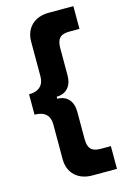

<svg xmlns="http://www.w3.org/2000/svg" viewBox="-131 -781 657 995"><g transform="rotate(-15 198.0 -283.5)"><path d="M235 153H368V31H313C265 31 246 10 246 -40V-186C246 -242 216 -278 163 -278V-289C215 -289 246 -325 246 -381V-527C246 -577 265 -598 313 -598H368V-720H235C162 -720 109 -675 109 -599V-412C109 -366 81 -338 28 -338V-229C82 -229 109 -202 109 -156V32C109 108 162 153 235 153Z"/></g></svg>

Font: Fixel Display Bold
Style: Bold
Weight: 700
Designer: AlfaBravo + MacPaw
Foundry: Kyrylo Tkachov, Marchela Mozhyna, Serhii Makarenko, Maria Weinstein, Zakhar Kryvoshyya
Version: Version 1.211